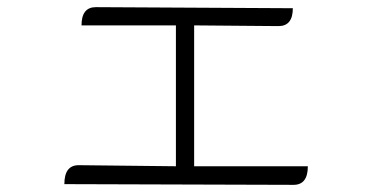

<svg xmlns="http://www.w3.org/2000/svg" viewBox="-20 -522 1040 537"><path d="M208 -451Q208 -502 248 -502L799 -499Q799 -449 759 -449L523 -451V-57H841Q841 -5 801 -5L160 -7Q160 -60 200 -60L472 -57V-451H208Z"/></svg>

Font: Swei Half Moon CJK SC
Style: Light
Weight: 300
Version: Version 2.071